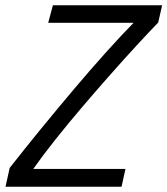

<svg xmlns="http://www.w3.org/2000/svg" viewBox="-20 -713 639 733"><path d="M1 0 17 -72Q75 -146 138 -223Q201 -300 263.5 -374Q326 -448 384 -512.5Q442 -577 490 -626H164L182 -693H599L584 -627Q551 -593 503.5 -541.5Q456 -490 402 -429Q348 -368 293.5 -304Q239 -240 190.5 -179Q142 -118 107 -68H459L444 0Z"/></svg>

Font: Ubuntu Sans Mono
Style: Italic
Weight: 400
Italic angle: -13.5°
Monospace: yes
Designer: Dalton Maag Ltd
Foundry: Dalton Maag Ltd
Version: Version 1.006